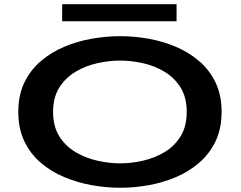

<svg xmlns="http://www.w3.org/2000/svg" viewBox="-20 -877 1140 908"><path d="M548.5 11Q482.5 11 414.2 -1.2Q346 -13.5 283.8 -39.5Q221.5 -65.5 172.5 -107.5Q123.5 -149.5 95 -209.2Q66.5 -269 66.5 -348Q66.5 -427 95 -486.2Q123.5 -545.5 172.5 -587.5Q221.5 -629.5 283.8 -655.8Q346 -682 414.2 -694Q482.5 -706 548.5 -706Q614 -706 681.8 -694Q749.5 -682 811.5 -655.8Q873.5 -629.5 922.2 -587.8Q971 -546 999.5 -486.5Q1028 -427 1028 -348Q1028 -269 999.5 -209.2Q971 -149.5 922.2 -107.5Q873.5 -65.5 811.5 -39.2Q749.5 -13 681.8 -1Q614 11 548.5 11ZM548.5 -104.5Q600.5 -104.5 655.8 -117Q711 -129.5 758 -157.5Q805 -185.5 834 -232.2Q863 -279 863 -348Q863 -416.5 834 -463Q805 -509.5 758 -537.8Q711 -566 655.8 -578.2Q600.5 -590.5 548.5 -590.5Q496 -590.5 440.5 -578.2Q385 -566 337.5 -537.8Q290 -509.5 260.5 -463Q231 -416.5 231 -348Q231 -279 260.5 -232.2Q290 -185.5 337.5 -157.5Q385 -129.5 440.5 -117Q496 -104.5 548.5 -104.5ZM274 -776.5V-857H815V-776.5Z"/></svg>

Font: Trispace Expanded SemiBold
Style: Regular
Weight: 600
Width: 7
Designer: Tyler Finck
Foundry: Etcetera Type Company
Version: Version 1.210; ttfautohint (v1.8.3)